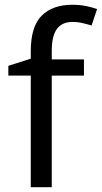

<svg xmlns="http://www.w3.org/2000/svg" viewBox="-20 -785 427 805"><path d="M332 -468H197V0H109V-468H15V-509L109 -539V-570Q109 -674 155 -719.5Q201 -765 283 -765Q315 -765 341.5 -759.5Q368 -754 387 -747L364 -678Q348 -683 327 -688Q306 -693 284 -693Q240 -693 218.5 -663.5Q197 -634 197 -571V-536H332Z"/></svg>

Font: Noto Sans Tifinagh Rhissa Ixa
Style: Regular
Weight: 400
Designer: JamraPatel
Foundry: JamraPatel LLC
Version: Version 2.006; ttfautohint (v1.8.4.7-5d5b)